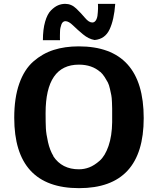

<svg xmlns="http://www.w3.org/2000/svg" viewBox="-20 -957 834 998"><path d="M54 -345Q54 -448 80 -522Q106 -596 153.5 -637.5Q201 -679 259 -697.5Q317 -716 389 -716Q727 -716 727 -343Q727 21 391 21Q54 21 54 -345ZM217 -369Q217 -318 218.5 -289.5Q220 -261 229.5 -218.5Q239 -176 258 -145H257Q302 -77 390 -77Q418 -77 444 -87Q470 -97 498 -121.5Q526 -146 544 -198Q562 -250 563 -322Q563 -327 563 -355.5Q563 -384 563 -392Q563 -400 562 -425.5Q561 -451 558.5 -462.5Q556 -474 551.5 -495Q547 -516 540.5 -528.5Q534 -541 524 -556.5Q514 -572 501 -584V-583Q458 -621 390 -621Q217 -621 217 -369ZM203 -748Q203 -804 214.5 -844Q226 -884 245 -903Q264 -922 282 -929.5Q300 -937 319 -937Q351 -937 376.5 -912.5Q402 -888 422 -864Q442 -840 460 -840Q467 -840 472.5 -844.5Q478 -849 481.5 -857Q485 -865 486.5 -874Q488 -883 488.5 -894Q489 -905 489.5 -912Q490 -919 489.5 -927.5Q489 -936 489 -937H579Q573 -854 549.5 -804Q526 -754 472 -749Q441 -754 411.5 -778.5Q382 -803 359.5 -825Q337 -847 320 -847Q313 -847 307.5 -842.5Q302 -838 299 -829.5Q296 -821 294 -812Q292 -803 292 -792Q292 -781 291.5 -773.5Q291 -766 291.5 -757.5Q292 -749 292 -748Z"/></svg>

Font: Coval
Style: Black
Weight: 1000
Foundry: Context Ltd
Version: Version 001.000